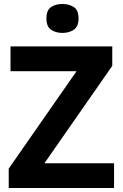

<svg xmlns="http://www.w3.org/2000/svg" viewBox="-20 -948 619 968"><path d="M555 0H24V-98L366 -589H33V-714H546V-616L204 -125H555ZM295 -928Q328 -928 352 -912.5Q376 -897 376 -855Q376 -814 352 -798Q328 -782 295 -782Q261 -782 237.5 -798Q214 -814 214 -855Q214 -897 237.5 -912.5Q261 -928 295 -928Z"/></svg>

Font: Noto Sans Balinese
Style: Bold
Weight: 700
Designer: Aditya Bayu, David Williams
Foundry: David Williams
Version: Version 2.005; ttfautohint (v1.8.4.7-5d5b)